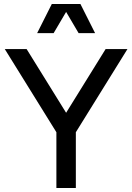

<svg xmlns="http://www.w3.org/2000/svg" viewBox="-20 -947 666 967"><path d="M4 -700H114L313 -379L512 -700H622L362 -281V0H264V-281ZM385 -927 459 -780H376L313 -887L250 -780H167L241 -927Z"/></svg>

Font: MedMera Sans Display
Style: Regular
Weight: 500
Designer: Kasper Nordkvist
Foundry: UNCUT.wtf
Version: Version 1.300